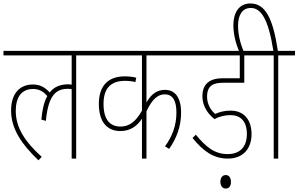

<svg xmlns="http://www.w3.org/2000/svg" viewBox="-20 -916 1724 1109"><path d="M0 -596H394V-427C388 -428 381 -429 374 -429C329 -429 293 -415 267 -382C239 -413 209 -428 170 -428C91 -428 44 -372 44 -278C44 -171 106 -82 202 10L221 -10C125 -97 71 -178 71 -275C71 -357 106 -402 171 -402C205 -402 231 -388 253 -361C235 -329 224 -284 219 -225L245 -218C259 -367 304 -403 373 -403C381 -403 388 -402 394 -401V0H420V-596H517V-622H0Z M1085 -596V-622H504V-596H800V-277C763 -210 723 -185 677 -185C618 -185 578 -221 578 -316C578 -405 619 -449 702 -449C724 -449 743 -447 762 -442L767 -467C749 -472 727 -475 701 -475C603 -475 551 -419 551 -316C551 -203 606 -159 675 -159C733 -159 772 -188 800 -230V0H826V-273C860 -347 895 -371 931 -371C980 -371 999 -332 999 -265C999 -192 975 -127 933 -71L957 -56C1000 -117 1026 -186 1026 -265C1026 -353 991 -397 933 -397C890 -397 854 -375 826 -324V-596Z M1312 -251C1367 -251 1406 -218 1406 -142C1406 -73 1371 -26 1295 -26C1219 -26 1170 -67 1111 -138L1092 -119C1156 -41 1214 0 1296 0C1389 0 1433 -63 1433 -141C1433 -223 1390 -277 1312 -277C1277 -277 1250 -270 1223 -258C1201 -276 1176 -311 1176 -357C1176 -423 1213 -438 1270 -438H1391V-596H1488V-622H1062V-596H1365V-464H1266C1189 -464 1149 -429 1149 -360C1149 -301 1183 -256 1219 -228C1250 -245 1281 -251 1312 -251ZM1253 134C1253 161 1268 173 1283 173C1301 173 1314 162 1314 134C1314 110 1302 95 1284 95C1267 95 1253 108 1253 134Z M1587 -596H1684V-622H1585C1557 -808 1514 -896 1426 -896C1360 -896 1328 -842 1328 -771C1328 -714 1344 -659 1363 -615H1389C1367 -666 1355 -719 1355 -767C1355 -826 1377 -870 1429 -870C1489 -870 1531 -802 1559 -622H1478V-596H1561V0H1587Z"/></svg>

Font: Noto Sans Devanagari Condensed Thin
Style: Regular
Weight: 100
Width: 3
Designer: Jelle Bosma - Monotype Design Team
Foundry: Monotype Imaging Inc.
Version: Version 2.004